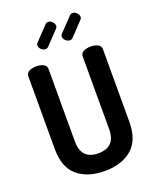

<svg xmlns="http://www.w3.org/2000/svg" viewBox="-173 -1057 939 1161"><g transform="rotate(-20 297.0 -476.5)"><path d="M407 -223V-691Q407 -711 426 -721Q445 -731 472 -731Q499 -731 518 -721Q537 -711 537 -691V-223Q537 -105 471.5 -49.5Q406 6 297 6Q188 6 122.5 -49Q57 -104 57 -223V-691Q57 -711 76 -721Q95 -731 122 -731Q149 -731 168 -721Q187 -711 187 -691V-223Q187 -108 297 -108Q407 -108 407 -223ZM313 -904 231 -818Q223 -809 212 -809Q197 -809 184.5 -821Q172 -833 172 -847Q172 -856 179 -863L263 -951Q270 -959 282 -959Q296 -959 308 -946.5Q320 -934 320 -921Q320 -911 313 -904ZM470 -904 388 -818Q380 -809 369 -809Q354 -809 341.5 -821Q329 -833 329 -847Q329 -856 336 -863L420 -951Q428 -959 439 -959Q453 -959 465 -946.5Q477 -934 477 -921Q477 -911 470 -904Z"/></g></svg>

Font: Dosis
Style: Bold
Weight: 700
Designer: Edgar Tolentino, Pablo Impallari, Igino Marini
Foundry: Edgar Tolentino, Pablo Impallari, Igino Marini
Version: Version 1.007